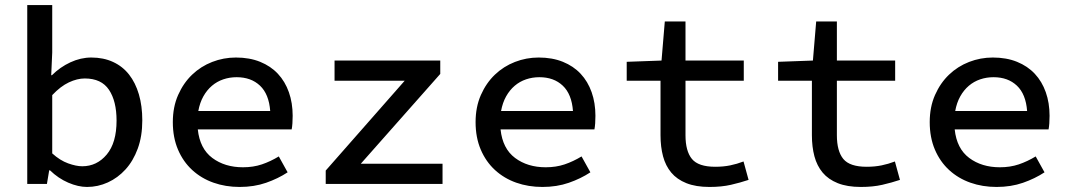

<svg xmlns="http://www.w3.org/2000/svg" viewBox="-20 -729 4240 761"><path d="M325 12Q290 12 250.5 -5Q211 -22 178 -54H175L166 0H88V-709H187V-521L183 -431H186Q218 -463 259 -482Q300 -501 342 -501Q390 -501 428 -483.5Q466 -466 491.5 -433.5Q517 -401 530.5 -355Q544 -309 544 -252Q544 -189 526 -140Q508 -91 477.5 -57.5Q447 -24 407.5 -6Q368 12 325 12ZM306 -70Q364 -70 403 -116.5Q442 -163 442 -251Q442 -328 412 -373Q382 -418 316 -418Q286 -418 253 -402.5Q220 -387 187 -352V-121Q218 -93 250 -81.5Q282 -70 306 -70Z M930 12Q874 12 826 -5Q778 -22 742 -55Q706 -88 685.5 -136Q665 -184 665 -245Q665 -305 686 -352.5Q707 -400 741.5 -433Q776 -466 821 -483.5Q866 -501 915 -501Q969 -501 1011 -484Q1053 -467 1081.5 -436.5Q1110 -406 1125 -363.5Q1140 -321 1140 -270Q1140 -254 1139 -240Q1138 -226 1136 -216H764Q772 -140 821.5 -103Q871 -66 943 -66Q984 -66 1018 -77.5Q1052 -89 1085 -109L1120 -46Q1082 -21 1034.5 -4.5Q987 12 930 12ZM918 -423Q890 -423 865 -414.5Q840 -406 820 -389Q800 -372 786 -347Q772 -322 766 -289H1051Q1046 -356 1010.5 -389.5Q975 -423 918 -423Z M1271 0V-53L1584 -409H1306V-489H1725V-436L1410 -80H1734V0Z M2130 12Q2074 12 2026 -5Q1978 -22 1942 -55Q1906 -88 1885.5 -136Q1865 -184 1865 -245Q1865 -305 1886 -352.5Q1907 -400 1941.5 -433Q1976 -466 2021 -483.5Q2066 -501 2115 -501Q2169 -501 2211 -484Q2253 -467 2281.5 -436.5Q2310 -406 2325 -363.5Q2340 -321 2340 -270Q2340 -254 2339 -240Q2338 -226 2336 -216H1964Q1972 -140 2021.5 -103Q2071 -66 2143 -66Q2184 -66 2218 -77.5Q2252 -89 2285 -109L2320 -46Q2282 -21 2234.5 -4.5Q2187 12 2130 12ZM2118 -423Q2090 -423 2065 -414.5Q2040 -406 2020 -389Q2000 -372 1986 -347Q1972 -322 1966 -289H2251Q2246 -356 2210.5 -389.5Q2175 -423 2118 -423Z M2792 12Q2738 12 2700.5 -3Q2663 -18 2640.5 -45Q2618 -72 2608 -109.5Q2598 -147 2598 -193V-409H2464V-484L2602 -489L2615 -644H2697V-489H2928V-409H2697V-193Q2697 -130 2722.5 -99Q2748 -68 2815 -68Q2847 -68 2874 -73.5Q2901 -79 2927 -89L2947 -16Q2914 -5 2877 3.5Q2840 12 2792 12Z M3392 12Q3338 12 3300.5 -3Q3263 -18 3240.5 -45Q3218 -72 3208 -109.5Q3198 -147 3198 -193V-409H3064V-484L3202 -489L3215 -644H3297V-489H3528V-409H3297V-193Q3297 -130 3322.5 -99Q3348 -68 3415 -68Q3447 -68 3474 -73.5Q3501 -79 3527 -89L3547 -16Q3514 -5 3477 3.5Q3440 12 3392 12Z M3930 12Q3874 12 3826 -5Q3778 -22 3742 -55Q3706 -88 3685.5 -136Q3665 -184 3665 -245Q3665 -305 3686 -352.5Q3707 -400 3741.5 -433Q3776 -466 3821 -483.5Q3866 -501 3915 -501Q3969 -501 4011 -484Q4053 -467 4081.5 -436.5Q4110 -406 4125 -363.5Q4140 -321 4140 -270Q4140 -254 4139 -240Q4138 -226 4136 -216H3764Q3772 -140 3821.5 -103Q3871 -66 3943 -66Q3984 -66 4018 -77.5Q4052 -89 4085 -109L4120 -46Q4082 -21 4034.5 -4.5Q3987 12 3930 12ZM3918 -423Q3890 -423 3865 -414.5Q3840 -406 3820 -389Q3800 -372 3786 -347Q3772 -322 3766 -289H4051Q4046 -356 4010.5 -389.5Q3975 -423 3918 -423Z"/></svg>

Font: SauceCodePro Nerd Font Mono
Style: Regular
Weight: 500
Monospace: yes
Designer: Paul D. Hunt, Teo Tuominen
Foundry: Adobe Systems Incorporated
Version: Version 2.030;PS 1.000;hotconv 16.6.51;makeotf.lib2.5.65220;